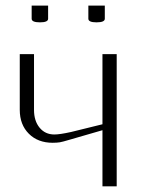

<svg xmlns="http://www.w3.org/2000/svg" viewBox="-20 -658 498 678"><path d="M292 -638.2H350.1V-591.8Q350.1 -579.1 320.8 -579.1Q292 -579.1 292 -591.8ZM91.8 -638.2H149.9V-591.8Q149.9 -579.1 121.1 -579.1Q91.8 -579.1 91.8 -591.8ZM392.1 -466.8V0H341.8V-198.2L251 -171.9Q244.1 -169.9 232.4 -166.5Q220.7 -163.1 216.3 -161.9Q211.9 -160.6 203.9 -158.4Q195.8 -156.2 191.2 -155.5Q186.5 -154.8 179.9 -154.3Q173.3 -153.8 166 -153.8Q113.8 -153.8 81.8 -185.8Q49.8 -217.8 49.8 -270V-466.8H100.1V-270Q100.1 -231 119.9 -207Q139.6 -183.1 171.9 -183.1Q191.4 -183.1 231 -191.9L341.8 -219.2V-466.8Z"/></svg>

Font: Resagokr
Style: Light
Weight: 300
Designer: gluk
Foundry: gluk
Version: Version 0.95